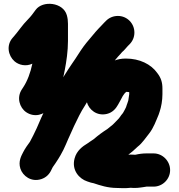

<svg xmlns="http://www.w3.org/2000/svg" viewBox="-20 -791 931 1000"><path d="M594 -708C570.6 -708 548.8 -699.2 532.3 -682.7L523.3 -673.7C516.4 -666.7 510 -660 504.3 -653.6C497.6 -646 491.1 -640.9 477.8 -625.1C461.8 -606.7 445.9 -587.8 430.1 -568.2C408.1 -541.1 391.8 -514.6 373 -485.6C361.6 -467.9 349.9 -452.8 336.4 -431.4C317.2 -401.2 292.2 -362.5 273.6 -330C233.4 -267.2 201.8 -194.5 171.2 -123.3C159 -97.4 148.3 -75 135.8 -52.4C124.6 -36.7 111.4 -19.6 100.6 1.8C91.8 19.4 73.8 49.1 86.2 87.3C98.7 125.4 142.4 159 195.3 141.8C221.7 133.1 238.5 114.8 248.7 91.5L254.7 79.6C262.6 67.8 273.8 53.4 283.5 36.7L295.4 16.9C316.1 -17.5 330.4 -58.2 347.7 -94.5L365.7 -134.5C382.6 -170.1 401.9 -210.3 421.8 -240.1C422 -240.4 422.4 -241 422.6 -241.4C445.6 -280.8 472.3 -325.7 498 -360C498.3 -360.4 498.8 -361.2 499.2 -361.8C515.9 -388.5 534 -417.7 551 -442C569.9 -465.6 588.8 -491.4 608.7 -511.3C610.7 -513.4 613.7 -518 615.6 -519.5C629 -530.2 635.8 -541.5 645.7 -551.3L654.7 -560.3C671.1 -576.7 680 -598.3 680 -621.5C680 -669 642.2 -708 594 -708ZM148.5 -459.3C138.8 -412.2 122 -368.1 101.1 -336.6L94.2 -326C65.7 -283.7 81.3 -230.1 117.1 -206.2C159.4 -178 211.4 -192.2 236.6 -228.8L244.5 -239.7C280.6 -293.8 304.4 -353.4 317.6 -427.4C326 -471.3 334 -524.6 334 -578V-667C334 -682.9 332.4 -696.6 328.2 -711.4C309.6 -779.8 202 -789.9 165.7 -739.6C152.9 -721.6 140 -704.4 125.3 -689.7C95.6 -660 76.7 -629.3 53.2 -602.5L46.3 -594.6C11.3 -555.5 22.8 -500.8 55.2 -472.1C78.1 -451.8 115.5 -443.6 148.5 -459.3ZM780 8H743C723.2 8 704.5 10.5 685 15H683C676.1 14.5 666.7 14 661 14C656.1 14 653 14.3 648.2 14.8C652.7 11.4 657.1 8.1 662.4 3.7C678.1 -8.1 689.2 -21.1 697 -27C721.1 -45 741.4 -77.3 756.4 -95.2C780.1 -124.8 793.3 -163.6 806 -193.2C806.2 -193.6 806.5 -194.5 806.7 -195.1L811.7 -210.1C819.7 -234.1 826 -267.4 826 -300V-330C826 -363 818.1 -386.1 799.1 -410.8C766.6 -456.7 706.9 -486 636 -486C613.3 -486 592.3 -482.8 571.8 -473.8C548.4 -463 520.7 -442.8 503.1 -422.4C487.1 -404.5 471.3 -384.2 458.7 -357.4C448.6 -340 420.5 -305 432.3 -259.7C442.8 -219.4 484.7 -185.2 536.8 -197.7C567.8 -205.1 584.7 -227.6 594.9 -245.9L604.9 -263.9C614.4 -281 623.3 -302.8 638.4 -312.8C640.7 -312.5 644.2 -311.7 653 -311.1V-300C653 -297.2 651.5 -291.5 650.2 -281.3L648.4 -268.9C648.1 -267.7 647.6 -265.8 647.3 -264.9L642.3 -250C642 -249.1 639 -242.4 636.7 -233.3C634.3 -227.3 628.4 -216.8 622.8 -206.6C618.7 -198.4 613.6 -195.8 605.8 -183.2C598.1 -170.9 584.2 -159.9 567.7 -142.1C561.1 -136.6 545.9 -123.8 539 -118.8C514.9 -103.6 491.1 -86.1 467.8 -65.9L448.1 -52.8C444 -50 441.2 -47.3 436.4 -44.6C410.3 -28.9 379.1 -6.7 368.3 34.7C352.1 96.6 393.8 140.7 434.2 153.8L452.6 159.9C458.8 161.7 462.5 162.5 468.1 163.4C501.1 174.4 540.3 187.8 589.2 188C598.5 188.6 610.1 189 621.3 189C639.8 189.8 653.9 187 661 187C664.5 187 666.7 187.1 675.8 188C691.4 188 700.8 187.4 711.7 185.7L724.8 183.9C735.3 182.5 742.4 181 743 181H780C827 181 866 142 866 95C866 48.4 827.6 8 780 8Z"/></svg>

Font: Smoothie
Style: Bd
Weight: 700
Foundry: Cannot Into Space Fonts
Version: Version 0.8